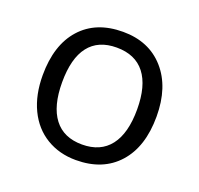

<svg xmlns="http://www.w3.org/2000/svg" viewBox="-102 -657 809 779"><g transform="rotate(20 302.0 -267.5)"><path d="M547.9 -268.1Q547.9 -137.2 481.9 -63.7Q416 9.8 299.8 9.8Q228 9.8 172.4 -23.9Q116.7 -57.6 86.4 -120.6Q56.2 -183.6 56.2 -268.1Q56.2 -398.9 121.6 -471.9Q187 -544.9 303.2 -544.9Q415.5 -544.9 481.7 -470.2Q547.9 -395.5 547.9 -268.1ZM140.1 -268.1Q140.1 -165.5 181.2 -111.8Q222.2 -58.1 301.8 -58.1Q381.3 -58.1 422.6 -111.6Q463.9 -165 463.9 -268.1Q463.9 -370.1 422.6 -423.1Q381.3 -476.1 300.8 -476.1Q221.2 -476.1 180.7 -423.8Q140.1 -371.6 140.1 -268.1Z"/></g></svg>

Font: WebKoruri
Style: Regular
Weight: 400
Foundry: lindwurm / mohemohe
Version: Version 1.00